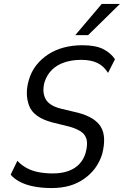

<svg xmlns="http://www.w3.org/2000/svg" viewBox="-20 -943 627 972"><path d="M241 9Q192 9 151 1Q110 -7 80 -23Q50 -39 34 -59L68 -129Q87 -108 114 -93Q141 -78 175 -71.5Q209 -65 247 -65Q293 -65 327 -77.5Q361 -90 383 -114Q405 -138 414 -171Q425 -213 418 -238Q411 -263 389.5 -277Q368 -291 335 -301L246 -323Q150 -348 127.5 -407.5Q105 -467 126 -538Q138 -580 163.5 -612.5Q189 -645 224.5 -668Q260 -691 303.5 -702.5Q347 -714 397 -714Q464 -714 502.5 -694.5Q541 -675 562 -643L527 -574Q506 -608 473.5 -624Q441 -640 391 -640Q345 -640 307 -627.5Q269 -615 243.5 -590Q218 -565 206 -529Q192 -479 210 -443.5Q228 -408 288 -393L376 -372Q462 -349 491 -300Q520 -251 497 -162Q484 -122 461.5 -91.5Q439 -61 405.5 -37.5Q372 -14 331.5 -2.5Q291 9 241 9ZM361 -765 495 -923H587L426 -765Z"/></svg>

Font: Nunito Sans 7pt Condensed
Style: Italic
Weight: 400
Width: 3
Italic angle: -9°
Designer: Vernon Adams
Foundry: Vernon Adams
Version: Version 3.101;gftools[0.9.27]